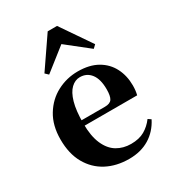

<svg xmlns="http://www.w3.org/2000/svg" viewBox="-202 -953 984 1085"><g transform="rotate(-30 289.5 -410.5)"><path d="M320 17Q237 17 173.5 -16.5Q110 -50 73.5 -114.5Q37 -179 37 -272Q37 -363 76 -427Q115 -491 178 -524Q241 -557 313 -557Q389 -557 440.5 -527.5Q492 -498 518 -447Q544 -396 544 -333Q544 -299 537 -272H101V-307H347Q381 -307 393 -325.5Q405 -344 405 -388Q405 -454 378.5 -488.5Q352 -523 307 -523Q276 -523 250 -498.5Q224 -474 209 -422Q194 -370 194 -286Q194 -204 217 -151.5Q240 -99 280 -75Q320 -51 371 -51Q424 -51 459.5 -71.5Q495 -92 521 -127L540 -114Q508 -51 452 -17Q396 17 320 17ZM456 -622 269 -770H353L165 -622L145 -641L280 -838H341L476 -641Z"/></g></svg>

Font: Noto Serif TC ExtraLight ExtraBold
Style: Regular
Weight: 800
Version: Version 2.002-H1;hotconv 1.1.0;makeotfexe 2.6.0